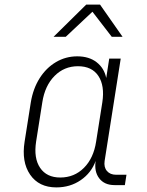

<svg xmlns="http://www.w3.org/2000/svg" viewBox="-20 -805 640 835"><path d="M225 10Q149 10 111 -45.5Q73 -101 87 -189L114 -360Q124 -420 152.5 -465Q181 -510 223.5 -535Q266 -560 316 -560Q367 -560 400 -534.5Q433 -509 442 -466L455 -550H505L435 -105Q431 -78 445 -61.5Q459 -45 485 -45H530L523 0H478Q434 0 411.5 -29.5Q389 -59 396 -105Q377 -53 331 -21.5Q285 10 225 10ZM242 -33Q303 -33 345 -75Q387 -117 398 -189L425 -360Q436 -432 408 -474.5Q380 -517 319 -517Q259 -517 217 -474.5Q175 -432 164 -360L137 -189Q126 -117 154.5 -75Q183 -33 242 -33ZM213 -645 355 -785H415L513 -645H466L382 -754L266 -645Z"/></svg>

Font: JetBrains Mono NL Thin
Style: Italic
Weight: 100
Italic angle: -9°
Monospace: yes
Designer: Philipp Nurullin, Konstantin Bulenkov
Foundry: JetBrains
Version: Version 2.305; ttfautohint (v1.8.4.7-5d5b)